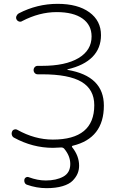

<svg xmlns="http://www.w3.org/2000/svg" viewBox="-20 -760 601 1000"><path d="M53 -43Q45 -47 42 -56.5Q39 -66 43 -75Q46 -83 54.5 -85.5Q63 -88 70 -84Q161 -33 255 -33Q471 -33 471 -212Q471 -294 405 -333.5Q339 -373 198 -373H176Q167 -373 161 -379.5Q155 -386 155 -395Q155 -404 161 -410.5Q167 -417 176 -417H198Q321 -417 389 -457.5Q457 -498 457 -570Q457 -630 409.5 -663.5Q362 -697 275 -697Q185 -697 95 -650Q88 -645 79 -648Q70 -651 66 -659Q62 -667 65.5 -676Q69 -685 77 -690Q173 -740 280 -740Q385 -740 445.5 -696Q506 -652 506 -577Q506 -509 462 -464Q418 -419 332 -399Q331 -399 331 -398Q331 -396 332 -396Q521 -364 521 -210Q521 -40 359 -1Q352 1 356 7Q392 52 392 103Q392 125 384 144Q376 163 358.5 181Q341 199 306 209.5Q271 220 222 220Q171 220 120 202Q112 199 108.5 191Q105 183 107 175Q109 167 116 163.5Q123 160 130 163Q176 180 218 180Q273 180 309.5 160Q346 140 346 94Q346 52 314 14Q308 8 299 8Q271 10 256 10Q150 10 53 -43Z"/></svg>

Font: Rounded Mplus 1c Light
Style: Regular
Weight: 300
Version: Version 1.059.20150529